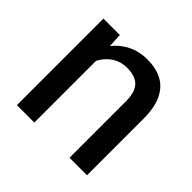

<svg xmlns="http://www.w3.org/2000/svg" viewBox="-137 -684 829 829"><g transform="rotate(45 277.5 -269.0)"><path d="M169.9 0H63.5V-528.3H163.6L169.9 -415.5ZM109.9 -284.7Q110.8 -358.9 137.5 -416Q164.1 -473.1 211.7 -505.6Q259.3 -538.1 322.8 -538.1Q374.5 -538.1 412.1 -518.8Q449.7 -499.5 470.7 -456.8Q491.7 -414.1 491.7 -343.3V0H384.8V-344.2Q384.8 -383.3 373.5 -406.7Q362.3 -430.2 340.3 -440.4Q318.4 -450.7 286.1 -450.7Q254.4 -450.7 229 -437.5Q203.6 -424.3 185.5 -401.1Q167.5 -377.9 158 -347.9Q148.4 -317.9 148.4 -283.7Z"/></g></svg>

Font: Heebo Medium
Style: Regular
Weight: 500
Designer: Oded Ezer
Foundry: Ezer Type House
Version: Version 3.100